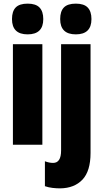

<svg xmlns="http://www.w3.org/2000/svg" viewBox="-20 -862 570 1056"><path d="M132 -842Q177 -842 197.5 -820.5Q218 -799 218 -757Q218 -673 132 -673Q46 -673 46 -757Q46 -800 66.5 -821Q87 -842 132 -842ZM213 -619V-66H51V-619ZM311 -757Q311 -800 331.5 -821Q352 -842 397 -842Q442 -842 462.5 -820.5Q483 -799 483 -757Q483 -673 397 -673Q311 -673 311 -757ZM311 174Q291 174 269 171.5Q247 169 227 162V25Q251 34 272 34Q316 34 316 -34V-619H478V-21Q478 79 433.5 126Q389 173 311 174Z"/></svg>

Font: Noto Sans Malayalam UI ExtraCondensed Black
Style: Regular
Weight: 900
Width: 2
Designer: Jelle Bosma - Monotype Design Team
Foundry: Monotype Imaging Inc.
Version: Version 2.104; ttfautohint (v1.8.4.7-5d5b)